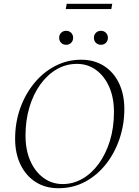

<svg xmlns="http://www.w3.org/2000/svg" viewBox="-20 -986 738 1016"><path d="M289 10Q220 10 168.5 -23Q117 -56 88.5 -115Q60 -174 60 -251Q60 -338 87 -413.5Q114 -489 162 -547Q210 -605 273.5 -637.5Q337 -670 409 -670Q479 -670 530.5 -637Q582 -604 610 -545Q638 -486 638 -409Q638 -328 613 -253Q588 -178 541.5 -118.5Q495 -59 431 -24.5Q367 10 289 10ZM312 -12Q367 -12 416 -40Q465 -68 502.5 -119.5Q540 -171 561.5 -240.5Q583 -310 583 -393Q583 -470 557.5 -527Q532 -584 488 -616Q444 -648 387 -648Q329 -648 279.5 -619Q230 -590 193 -538.5Q156 -487 135.5 -418Q115 -349 115 -269Q115 -192 140.5 -134.5Q166 -77 210.5 -44.5Q255 -12 312 -12ZM328 -938 333 -966H574L569 -938ZM330 -749Q314 -749 303.5 -759.5Q293 -770 293 -786Q293 -802 303.5 -812.5Q314 -823 330 -823Q346 -823 356.5 -812.5Q367 -802 367 -786Q367 -770 356.5 -759.5Q346 -749 330 -749ZM514 -749Q498 -749 487.5 -759.5Q477 -770 477 -786Q477 -802 487.5 -812.5Q498 -823 514 -823Q530 -823 540.5 -812.5Q551 -802 551 -786Q551 -770 540.5 -759.5Q530 -749 514 -749Z"/></svg>

Font: Spectral SC ExtraLight
Style: Italic
Weight: 275
Italic angle: -10°
Designer: Jean-Baptiste Levee
Foundry: Production Type
Version: Version 2.001